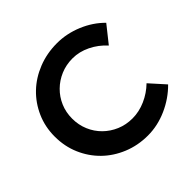

<svg xmlns="http://www.w3.org/2000/svg" viewBox="-177 -874 1051 1051"><g transform="rotate(-45 348.0 -349.0)"><path d="M593 -494Q555 -536 505 -560.5Q455 -585 403 -585Q353 -585 310.5 -567Q268 -549 236 -517.5Q204 -486 186 -444Q168 -402 168 -353Q168 -304 186 -261.5Q204 -219 236 -187.5Q268 -156 310.5 -138Q353 -120 403 -120Q454 -120 504 -142Q554 -164 593 -202L672 -114Q618 -59 545 -26.5Q472 6 396 6Q319 6 252 -21.5Q185 -49 136 -97Q87 -145 59 -210Q31 -275 31 -351Q31 -426 59.5 -490.5Q88 -555 137.5 -602.5Q187 -650 255 -677Q323 -704 401 -704Q476 -704 548 -674Q620 -644 671 -592L593 -494Z"/></g></svg>

Font: QuotatisMedium
Style: Regular
Weight: 500
Designer: Julieta Ulanovsky
Foundry: Quotatis-Medium
Version: Version 4.000;PS 004.000;hotconv 1.0.88;makeotf.lib2.5.64775